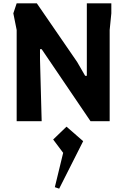

<svg xmlns="http://www.w3.org/2000/svg" viewBox="-20 -727 748 1152"><path d="M80 0V-547L60 -647L80 -707H201L443 -355L491 -272H501V-707H648V-647L638 -547V0H523L230 -432H220V-372L230 0ZM335 405 309 396 359 190 299 110 379 33 479 120Z"/></svg>

Font: Rowdies Light
Style: Regular
Weight: 300
Designer: Jaikishan Patel
Version: Version 1.000; ttfautohint (v1.8.3)